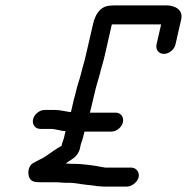

<svg xmlns="http://www.w3.org/2000/svg" viewBox="-20 -667 690 709"><path d="M129 -191H166C189 -191 201 -183 222 -183L217 -161C215 -152 210 -141 208 -132V-129L191 -119C183 -114 175 -108 166 -102C148 -90 145 -86 127 -78L110 -69C86 -60 81 -34 87 -14C94 4 107 6 132 6H185C203 6 216 9 235 8C257 8 277 13 296 15C302 15 308 17 314 17C328 18 336 21 349 21C355 22 361 22 367 22H449C467 22 488 5 492 -13C496 -31 483 -48 465 -48H369C331 -55 292 -62 249 -62C242 -62 236 -62 230 -63H222C229 -68 236 -73 243 -77C261 -88 271 -102 275 -118L278 -132C280 -141 285 -151 287 -161L292 -181H391C410 -181 430 -197 434 -216C438 -235 426 -251 407 -251H312L317 -271C321 -290 327 -311 331 -330C335 -349 344 -375 349 -395C354 -417 362 -440 367 -463L393 -577H575L558 -503C554 -484 566 -468 585 -468C604 -468 624 -484 628 -503L649 -595C653 -614 648 -629 630 -639C619 -644 608 -647 599 -647H400C392 -647 384 -646 377 -645C348 -639 332 -613 324 -580L297 -463C292 -440 284 -416 279 -394C274 -374 265 -350 261 -331C259 -321 256 -311 253 -301L242 -253C236 -254 232 -254 228 -255L211 -258C201 -260 191 -261 182 -261H145C126 -261 106 -245 102 -226C98 -207 110 -191 129 -191Z"/></svg>

Font: Electronic
Style: BdIt
Weight: 700
Version: Version 1.011